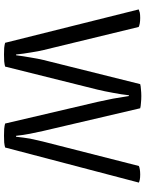

<svg xmlns="http://www.w3.org/2000/svg" viewBox="101 -844 751 994"><g transform="rotate(90 477.0 -347.5)"><path d="M683.6 -54.7Q679.7 -91.8 672.9 -127Q665 -162.1 658.2 -196.3Q619.1 -363.3 541 -697.3Q531.2 -700.2 513.7 -701.2Q496.1 -703.1 477.5 -703.1Q460 -703.1 443.4 -701.2Q425.8 -700.2 416 -697.3Q374 -530.3 291 -196.3Q284.2 -168 278.3 -130.9Q271.5 -92.8 266.6 -54.7Q265.6 -54.7 262.7 -54.7Q258.8 -92.8 252 -131.8Q246.1 -170.9 239.3 -198.2Q199.2 -361.3 120.1 -689.5Q112.3 -693.4 100.6 -695.3Q88.9 -697.3 73.2 -697.3Q56.6 -697.3 45.9 -695.3Q36.1 -692.4 29.3 -689.5Q86.9 -459 202.1 2Q211.9 4.9 228.5 6.8Q245.1 7.8 262.7 7.8Q281.2 7.8 297.9 6.8Q315.4 4.9 325.2 2Q364.3 -157.2 444.3 -475.6Q453.1 -511.7 460.9 -555.7Q469.7 -600.6 473.6 -638.7Q475.6 -638.7 477.5 -638.7Q483.4 -599.6 491.2 -556.6Q500 -513.7 507.8 -477.5Q544.9 -318.4 620.1 2Q629.9 4.9 647.5 6.8Q665 7.8 682.6 7.8Q701.2 7.8 717.8 6.8Q734.4 4.9 744.1 2Q804.7 -228.5 925.8 -690.4Q919.9 -693.4 910.2 -695.3Q900.4 -697.3 883.8 -697.3Q869.1 -697.3 857.4 -695.3Q845.7 -693.4 839.8 -690.4Q797.9 -524.4 712.9 -192.4Q705.1 -160.2 698.2 -127Q692.4 -92.8 688.5 -54.7Q686.5 -54.7 683.6 -54.7Z"/></g></svg>

Font: cl
Style: Regular
Weight: 400
Designer: Mitja Miklavcic
Version: Version 1.0